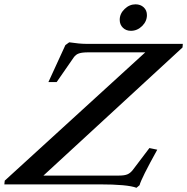

<svg xmlns="http://www.w3.org/2000/svg" viewBox="-81 -870 882 906"><path d="M536.6 -724.6Q513.7 -724.6 498.8 -739.3Q483.9 -753.9 483.9 -776.4Q483.9 -805.2 506.8 -827.4Q529.8 -849.6 558.6 -849.6Q582 -849.6 597.2 -835.4Q612.3 -821.3 612.3 -798.8Q612.3 -769.5 589.6 -747.1Q566.9 -724.6 536.6 -724.6ZM563 16.1Q520.5 0 388.7 0H-60.5L-58.6 -17.6L604.5 -623H334.5Q306.6 -623 291.5 -617.9Q276.4 -612.8 266.6 -598.6L186.5 -482.9H147.5L227.5 -657.2L245.6 -670.4Q294.9 -663.1 324.2 -663.1H781.7L780.3 -646L124 -41.5H480.5Q506.3 -41.5 520.3 -47.4Q534.2 -53.2 545.9 -68.4L624 -171.4L661.1 -163.6Q585.4 -27.3 577.6 3.9Z"/></svg>

Font: Elstob 8pt Medium
Style: Italic
Weight: 500
Italic angle: -20°
Designer: Peter S. Baker
Version: Version 1.015